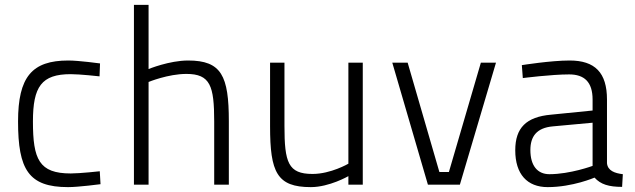

<svg xmlns="http://www.w3.org/2000/svg" viewBox="-20 -757 2601 787"><path d="M260 -509C111 -509 54 -442 54 -259C54 -62 97 10 259 10C302 10 392 -2 392 -2L389 -55C389 -55 308 -46 270 -46C140 -46 115 -104 115 -259C115 -402 150 -453 270 -453C308 -453 388 -444 388 -444L390 -497C390 -497 303 -509 260 -509Z M589 0V-421C589 -421 669 -454 744 -454C842 -454 858 -405 858 -259V0H918V-260C918 -446 888 -509 751 -509C674 -509 589 -474 589 -474V-737H529V0Z M1408 -500V-86C1408 -86 1336 -44 1261 -44C1161 -44 1146 -91 1146 -241V-500H1087V-239C1087 -51 1115 10 1254 10C1330 10 1408 -35 1408 -35V0H1467V-500Z M1588 -500 1734 0H1865L2013 -500H1951L1820 -52H1781L1651 -500Z M2468 -349C2468 -459 2419 -509 2315 -509C2237 -509 2119 -490 2119 -490L2123 -437C2123 -437 2240 -452 2313 -452C2375 -452 2409 -421 2409 -349V-304L2239 -287C2137 -278 2092 -233 2092 -141C2092 -43 2141 10 2225 10C2327 10 2417 -29 2417 -29C2442 -1 2476 9 2530 9L2533 -43C2500 -47 2471 -57 2468 -88ZM2409 -254V-77C2409 -77 2317 -43 2232 -43C2183 -43 2154 -78 2154 -142C2154 -197 2179 -233 2246 -239Z"/></svg>

Font: TitilliumText22L
Style: 250 wt
Weight: 300
Designer: Campivisivi
Foundry: Campivisivi
Version: 1.000